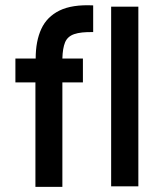

<svg xmlns="http://www.w3.org/2000/svg" viewBox="-20 -726 609 748"><path d="M343 -601Q295 -602 269 -593Q243 -584 233.5 -561Q224 -538 223 -498H303V-405H223V2H118V-405H40V-498H119Q119 -566 141 -613.5Q163 -661 212 -685Q261 -709 343 -705ZM519 0H413V-700H519Z"/></svg>

Font: Kulim Park SemiBold
Style: Regular
Weight: 600
Designer: Noponies / Dale Sattler
Foundry: Noponies
Version: Version 1.000; ttfautohint (v1.8.3)